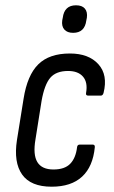

<svg xmlns="http://www.w3.org/2000/svg" viewBox="-20 -697 432 725"><path d="M175 8Q96 8 63.5 -38Q31 -84 44 -168L69 -324Q83 -413 124.5 -454Q166 -495 244 -495Q315 -495 351.5 -454.5Q388 -414 371 -346Q368 -336 361 -336H313Q303 -336 305 -346Q312 -386 293.5 -407.5Q275 -429 237 -429Q192 -429 170 -403.5Q148 -378 137 -316L114 -171Q104 -113 121 -85Q138 -57 182 -57Q224 -57 245 -78.5Q266 -100 271 -141Q272 -151 281 -151H330Q339 -151 338 -141Q331 -68 290 -30Q249 8 175 8ZM256 -573Q234 -573 223 -585.5Q212 -598 215 -620L217 -630Q223 -677 267 -677Q290 -677 300.5 -664.5Q311 -652 308 -630L306 -620Q300 -573 256 -573Z"/></svg>

Font: Sofia Sans Condensed
Style: Italic
Weight: 400
Italic angle: -9°
Designer: Botio Nikoltchev, Ani Petrova
Foundry: lettersoup
Version: Version 4.101